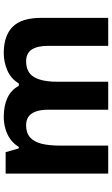

<svg xmlns="http://www.w3.org/2000/svg" viewBox="193 -789 596 1022"><g transform="rotate(-90 491.0 -278.0)"><path d="M719 -556Q812 -556 859.5 -508.5Q907 -461 907 -356V0H758V-319.4Q758 -377.7 738 -407.4Q718 -437 675.8 -437Q617 -437 592 -395Q567 -353 567 -273.5V0H418V-319.1Q418 -358 409 -384Q400 -410 382 -423.5Q364 -437 335.5 -437Q295 -437 271 -416Q247 -395 237 -355.2Q227 -315.4 227 -257.2V0H78V-546H192L212.2 -476H220Q237 -504 262 -521.5Q286.9 -539 317.5 -547.5Q348 -556 379 -556Q439 -556 481 -536.5Q523 -517 545 -476H558Q583 -518 627.5 -537Q672 -556 719 -556Z"/></g></svg>

Font: Noto Sans Tamil
Style: Regular
Weight: 400
Designer: Jelle Bosma - Monotype Design Team
Foundry: Monotype Imaging Inc.
Version: Version 2.003